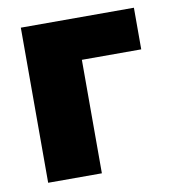

<svg xmlns="http://www.w3.org/2000/svg" viewBox="-67 -605 604 665"><g transform="rotate(-10 235.0 -272.5)"><path d="M447.4 -545.5V-399.1H238.6V0H49.7V-545.5Z"/></g></svg>

Font: Karasuma Gothic
Style: Black
Weight: 900
Designer: Rasmus Andersson / Ryoko Nishizuka
Foundry: Genbu
Version: Version 1.00